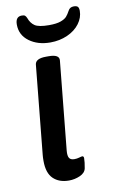

<svg xmlns="http://www.w3.org/2000/svg" viewBox="-83 -759 482 811"><g transform="rotate(-10 157.5 -353.5)"><path d="M54 -93Q54 -109 55 -118L93 -500Q96 -525 141 -525H152Q198 -525 196 -500L158 -119Q156 -97 162 -87.5Q168 -78 184 -78Q195 -78 205 -81Q215 -84 218 -84Q225 -84 225 -75Q225 -58 220 -32Q216 -13 193.5 -3Q171 7 146 7Q104 7 79 -17Q54 -41 54 -93ZM43 -680Q43 -714 70 -714Q80 -714 84 -710.5Q88 -707 91 -700Q99 -677 116 -665.5Q133 -654 177 -654Q209 -654 227 -660.5Q245 -667 253 -676Q261 -685 269 -700Q276 -714 293 -714Q305 -714 310 -709Q315 -704 315 -691Q315 -662 296 -636.5Q277 -611 243.5 -596Q210 -581 170 -581Q116 -581 79.5 -608Q43 -635 43 -680Z"/></g></svg>

Font: Asap-MediumItalic
Style: Italic
Weight: 500
Italic angle: -6°
Designer: Pablo Cosgaya
Foundry: Omnibus-Type
Version: Version 2.000; ttfautohint (v1.8)